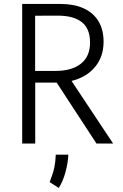

<svg xmlns="http://www.w3.org/2000/svg" viewBox="-20 -720 617 963"><path d="M547.4 0H463.9L264.2 -305.7H156.7V0H91.3V-700.2H283.7Q350.6 -700.2 398.9 -678.5Q447.3 -656.7 473.4 -614.3Q499.5 -571.8 499.5 -510.7Q499.5 -435.1 456.1 -383.5Q412.6 -332 338.9 -314ZM258.8 -364.3Q339.8 -364.3 385.7 -400.4Q431.6 -436.5 431.6 -506.8Q431.6 -576.7 390.1 -609.1Q348.6 -641.6 269.5 -641.6L156.2 -641.1V-364.3ZM259.8 55.7H322.8Q320.8 97.7 308.6 142.8Q296.4 188 274.9 222.7L229 193.4Q246.1 149.9 252.2 121.3Q258.3 92.8 259.8 55.7Z"/></svg>

Font: Selawik Semilight
Style: Regular
Weight: 300
Designer: Aaron Bell
Foundry: Microsoft Corporation
Version: Version 1.01